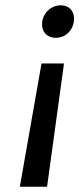

<svg xmlns="http://www.w3.org/2000/svg" viewBox="-20 -716 300 726"><path d="M210 -696C172 -696 139 -665 139 -624C139 -594 159 -573 191 -573C230 -573 260 -605 260 -646C260 -676 240 -696 210 -696ZM137 -476 55 -10H158L222 -476Z"/></svg>

Font: Arthouse Owned Medium
Style: Italic
Weight: 500
Italic angle: -10°
Designer: Jeremy Tribby
Foundry: Tribby Type
Version: Version 1.000;PS 001.000;hotconv 1.0.88;makeotf.lib2.5.64775